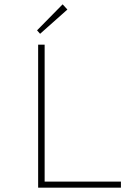

<svg xmlns="http://www.w3.org/2000/svg" viewBox="-20 -866 640 886"><path d="M156 0V-660H186V-28H538V0ZM165 -710 151 -726 269 -846 291 -822Z"/></svg>

Font: Source Code Pro ExtraLight
Style: Regular
Weight: 200
Monospace: yes
Designer: Paul D. Hunt, Teo Tuominen
Foundry: Adobe Systems Incorporated
Version: Version 2.030;PS 1.000;hotconv 16.6.51;makeotf.lib2.5.65220